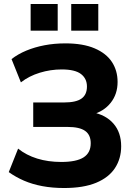

<svg xmlns="http://www.w3.org/2000/svg" viewBox="-20 -934 679 965"><path d="M302 11Q243 11 192.5 1.5Q142 -8 100.5 -26Q59 -44 24 -69L71 -187Q112 -154 167 -137Q222 -120 288 -120Q364 -120 400 -143Q436 -166 436 -214Q436 -256 408 -276Q380 -296 320 -296H147V-419H302Q362 -419 389.5 -438.5Q417 -458 417 -499Q417 -539 387 -562Q357 -585 290 -585Q234 -585 180 -568.5Q126 -552 85 -520L38 -637Q70 -662 112 -679.5Q154 -697 203.5 -706.5Q253 -716 309 -716Q397 -716 455.5 -691Q514 -666 542.5 -622.5Q571 -579 571 -522Q571 -461 536.5 -417.5Q502 -374 443 -358V-370Q512 -357 550.5 -312.5Q589 -268 589 -199Q589 -137 558 -89.5Q527 -42 463.5 -15.5Q400 11 302 11ZM338 -780V-914H474V-780ZM134 -780V-914H270V-780Z"/></svg>

Font: Nunito Sans 11pt ExtraBold
Style: Regular
Weight: 800
Version: Version 3.101;gftools[0.9.27]